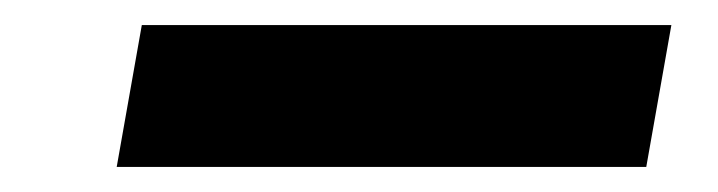

<svg xmlns="http://www.w3.org/2000/svg" viewBox="-20 -366 572 153"><path d="M73 -233 93 -346H515L495 -233Z"/></svg>

Font: DM Sans
Style: Bold Italic
Weight: 700
Italic angle: -10°
Designer: Colophon Foundry, Jonny Pinhorn
Foundry: Colophon Foundry
Version: Version 4.004;gftools[0.9.30]